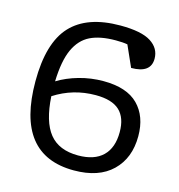

<svg xmlns="http://www.w3.org/2000/svg" viewBox="-105 -784 828 889"><g transform="rotate(15 309.0 -340.0)"><path d="M576 -218Q576 -113 511.5 -50.5Q447 12 328 12Q50 12 50 -341Q50 -525 127.5 -608.5Q205 -692 364 -692Q465 -692 510.5 -663Q556 -634 556 -584Q556 -515 462 -515L417 -616Q396 -620 361 -620Q286 -620 239 -597Q192 -574 166.5 -518.5Q141 -463 138 -364Q182 -391 238.5 -407Q295 -423 355 -423Q467 -423 521.5 -368Q576 -313 576 -218ZM488 -214Q488 -283 451.5 -317Q415 -351 337 -351Q229 -351 139 -293Q146 -173 191.5 -116.5Q237 -60 329 -60Q407 -60 447.5 -99.5Q488 -139 488 -214Z"/></g></svg>

Font: Rhodium Libre
Style: Regular
Weight: 400
Designer: James Puckett
Foundry: Dunwich Type Founders
Version: Version 1.001; ttfautohint (v1.3)